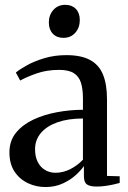

<svg xmlns="http://www.w3.org/2000/svg" viewBox="-20 -764 530 794"><path d="M168 9.5Q129.5 9.5 95.5 -6.5Q61.5 -22.5 40.2 -54.2Q19 -86 19 -134Q19 -182 46.5 -215.5Q74 -249 118.8 -269.8Q163.5 -290.5 217 -300.2Q270.5 -310 323 -310V-357Q323 -395.5 314.8 -421.8Q306.5 -448 285.2 -461.5Q264 -475 225 -475Q173 -475 131.8 -460.5Q90.5 -446 63.5 -431L45.5 -464Q61 -477 91.5 -494Q122 -511 163.8 -523.5Q205.5 -536 254.5 -536Q315 -536 352 -516.2Q389 -496.5 405.8 -456Q422.5 -415.5 422.5 -353V-36.5L475 -35V-7.5Q464.5 -4.5 448.8 -1Q433 2.5 415.2 5Q397.5 7.5 379.5 7.5Q353 7.5 340 -1Q327 -9.5 327 -35.5V-77.5Q317 -62 295 -41.5Q273 -21 240.8 -5.8Q208.5 9.5 168 9.5ZM209 -49.5Q240.5 -49.5 270 -64.2Q299.5 -79 323 -103.5V-274Q262.5 -274 218.2 -258.5Q174 -243 149.5 -214.5Q125 -186 125 -147Q125 -116 136.2 -94Q147.5 -72 166.8 -60.8Q186 -49.5 209 -49.5ZM241.5 -607.5Q214.5 -607.5 198.2 -624.8Q182 -642 182 -671Q182 -702 200.8 -723Q219.5 -744 249.5 -744H250.5Q277.5 -744 293.8 -727Q310 -710 310 -681Q310 -650 291.5 -628.8Q273 -607.5 242.5 -607.5Z"/></svg>

Font: Merriweather 96pt
Style: Regular
Weight: 400
Version: Version 2.100